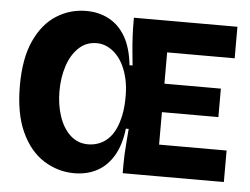

<svg xmlns="http://www.w3.org/2000/svg" viewBox="-50 -733 1059 813"><g transform="rotate(5 479.5 -326.5)"><path d="M293 18Q224 18 164 -19.5Q104 -57 68 -135Q32 -213 32 -332Q32 -448 66.5 -523Q101 -598 158.5 -634.5Q216 -671 285 -671Q339 -671 382 -648Q425 -625 452 -578.5Q479 -532 487 -458H500Q497 -487 494 -519Q491 -551 489.5 -582.5Q488 -614 488 -641V-660H641V0H498V-37Q498 -55 499 -79.5Q500 -104 502.5 -132.5Q505 -161 507 -189H495Q487 -120 460 -74Q433 -28 390.5 -5Q348 18 293 18ZM565 0V-134H928V0ZM341 -109Q365 -109 387 -117.5Q409 -126 426.5 -143Q444 -160 456 -185.5Q468 -211 475 -245Q482 -279 482 -321V-330Q482 -365 475 -397Q468 -429 455.5 -455Q443 -481 425.5 -499.5Q408 -518 386.5 -528.5Q365 -539 341 -539Q296 -539 264.5 -509Q233 -479 217 -430Q201 -381 201 -323Q201 -265 217.5 -216Q234 -167 265.5 -138Q297 -109 341 -109ZM565 -272V-393H881V-272ZM565 -526V-660H928V-526Z"/></g></svg>

Font: Bricolage Grotesque 72pt ExtraBold
Style: Regular
Weight: 800
Designer: Mathieu Triay
Foundry: Atelier Triay
Version: Version 1.001;gftools[0.9.33.dev8+g029e19f]